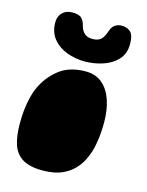

<svg xmlns="http://www.w3.org/2000/svg" viewBox="-103 -696 599 784"><g transform="rotate(15 197.0 -304.5)"><path d="M154 22.5Q98 22.5 67.8 3.5Q37.5 -15.5 26 -51.5Q14.5 -87.5 14.5 -138Q14.5 -153 15.2 -167.5Q16 -182 17.2 -195.5Q18.5 -209 20.8 -221.8Q23 -234.5 25.8 -246.5Q28.5 -258.5 32 -269.8Q35.5 -281 40 -291Q62.5 -343 106.5 -378.5Q150.5 -414 220 -414Q263 -414 291 -389.8Q319 -365.5 332.5 -324.5Q346 -283.5 346 -232.5Q346 -212.5 344.8 -193.5Q343.5 -174.5 341 -157.2Q338.5 -140 334.8 -123.8Q331 -107.5 325.5 -93.2Q320 -79 313.5 -66Q307 -53 298.5 -42Q275.5 -11 239.8 5.8Q204 22.5 154 22.5ZM204.5 -452Q164.5 -452 128.5 -465.5Q92.5 -479 70 -506.5Q47.5 -534 47.5 -576Q47.5 -601 63.2 -616.8Q79 -632.5 105 -632.5Q134.5 -632.5 145 -620.8Q155.5 -609 159 -594Q164 -572.5 176.5 -560.8Q189 -549 209.5 -549Q227 -549 237.5 -554Q248 -559 255 -570Q262 -581 268 -599Q273.5 -616 285.5 -624.2Q297.5 -632.5 314.5 -632.5Q336 -632.5 350.8 -619.5Q365.5 -606.5 365.5 -568Q365.5 -527 341 -501.2Q316.5 -475.5 279.5 -463.8Q242.5 -452 204.5 -452Z"/></g></svg>

Font: Gluten Black
Style: Regular
Weight: 900
Designer: Tyler Finck
Foundry: Etcetera Type Company
Version: Version 1.300